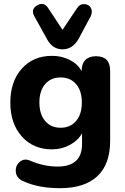

<svg xmlns="http://www.w3.org/2000/svg" viewBox="-20 -793 655 1004"><path d="M225 -590 159 -709Q140 -745 174.5 -765Q209 -785 231 -752L307 -637L384 -752Q398 -773 421.5 -771.5Q445 -770 455 -752Q465 -734 455 -709L391 -590Q360 -535 307 -535Q254 -535 225 -590ZM294 191Q181 191 103 155Q67 140 63 107.5Q59 75 82 54.5Q105 34 135 46Q208 78 281 78Q409 78 409 -40V-96Q388 -58 345 -35Q302 -12 252 -12Q154 -12 94 -79.5Q34 -147 34 -257Q34 -367 94 -434Q154 -501 252 -501Q303 -501 345 -479.5Q387 -458 407 -421V-423Q407 -460 426.5 -479.5Q446 -499 482 -499Q556 -499 556 -423V-57Q556 66 489 128.5Q422 191 294 191ZM216 -160.5Q246 -125 297 -125Q348 -125 378 -160.5Q408 -196 408 -257Q408 -318 378 -353Q348 -388 297 -388Q246 -388 216 -353Q186 -318 186 -257Q186 -196 216 -160.5Z"/></svg>

Font: Nunito ExtraBold
Style: Regular
Weight: 800
Designer: Vernon Adams
Foundry: Vernon Adams
Version: Version 3.602